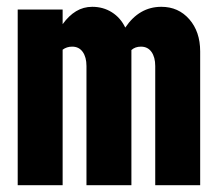

<svg xmlns="http://www.w3.org/2000/svg" viewBox="-20 -544 640 564"><path d="M32 0V-516H164V-473Q182 -498 203.5 -511Q225 -524 251 -524Q283 -524 308.5 -508Q334 -492 348 -463Q389 -524 454 -524Q504 -524 536 -487.5Q568 -451 568 -393V0H436V-350Q436 -376 425 -391.5Q414 -407 394 -407Q377 -407 366 -397V0H234V-350Q234 -376 223 -391.5Q212 -407 192 -407Q176 -407 164 -398V0Z"/></svg>

Font: Red Hat Mono
Style: Bold
Weight: 700
Monospace: yes
Designer: Pentagram, MCKL
Foundry: Pentagram, MCKL
Version: Version 1.023; ttfautohint (v1.8.3)